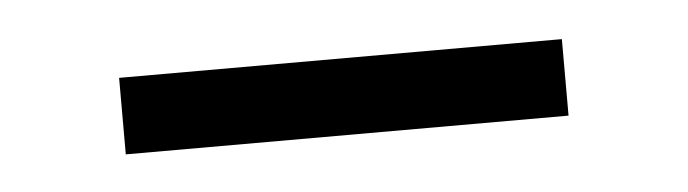

<svg xmlns="http://www.w3.org/2000/svg" viewBox="-23 -396 484 135"><g transform="rotate(-5 219.0 -328.0)"><path d="M375 -355V-301H62.5V-355Z"/></g></svg>

Font: Russisch Sans Light
Style: Regular
Weight: 300
Designer: Michael Sharanda (font) & Cristiano Sobral (main changes)
Foundry: Michael Sharanda
Version: Version 2.00;September 8, 2020;FontCreator 13.0.0.2681 64-bi